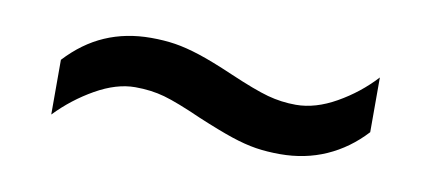

<svg xmlns="http://www.w3.org/2000/svg" viewBox="-31 -459 612 273"><g transform="rotate(10 275.5 -322.5)"><path d="M50 -335Q75 -362 105 -375Q135 -388 171 -388Q190 -388 206 -385.5Q222 -383 242 -376.5Q262 -370 292 -357Q329 -341 349 -335.5Q369 -330 390 -330Q418 -330 448 -347Q478 -364 501 -389V-310Q477 -284 446.5 -270.5Q416 -257 380 -257Q361 -257 345 -259.5Q329 -262 309.5 -268.5Q290 -275 259 -288Q223 -304 203.5 -309.5Q184 -315 161 -315Q134 -315 104 -298Q74 -281 50 -256Z"/></g></svg>

Font: hexhindi15
Style: Regular
Weight: 400
Designer: Jelle Bosma - Monotype Design Team
Foundry: Monotype Imaging Inc.
Version: Version 2.006